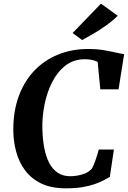

<svg xmlns="http://www.w3.org/2000/svg" viewBox="-20 -1019 697 1047"><path d="M339.5 8Q260.5 8 206 -18Q151.5 -44 117.8 -88.8Q84 -133.5 68.5 -190.5Q53 -247.5 52.5 -309Q52 -411 81.8 -493Q111.5 -575 166.2 -632.8Q221 -690.5 296.2 -721.2Q371.5 -752 462.5 -752Q506 -752 543.5 -745.8Q581 -739.5 610 -732.8Q639 -726 657 -724L626.5 -532H527L512.5 -681.5Q504.5 -685.5 494.5 -688.8Q484.5 -692 471.8 -694Q459 -696 442.5 -696Q381 -696 336.5 -661Q292 -626 263.8 -569.8Q235.5 -513.5 222.5 -446.8Q209.5 -380 211 -316.5Q212.5 -259.5 221.5 -212Q230.5 -164.5 248.5 -130.2Q266.5 -96 294.8 -77Q323 -58 363 -58Q378 -58 399.5 -61Q421 -64 442.8 -72.8Q464.5 -81.5 480.5 -99Q486 -108 491.2 -120.2Q496.5 -132.5 501.2 -146.5Q506 -160.5 510.5 -175.2Q515 -190 518.5 -203.5H601L579 -54.5Q565 -46 544.2 -35.2Q523.5 -24.5 494.8 -14.5Q466 -4.5 427.5 1.8Q389 8 339.5 8ZM428 -800.5 376 -839 530.5 -999 622 -933Q592.5 -904 557.5 -879.2Q522.5 -854.5 488.5 -834.8Q454.5 -815 428 -800.5Z"/></svg>

Font: Merriweather 28pt
Style: Bold Italic
Weight: 700
Italic angle: -7.8°
Version: Version 2.101